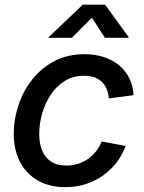

<svg xmlns="http://www.w3.org/2000/svg" viewBox="-20 -771 602 803"><path d="M253.9 11.7Q187 11.7 138.7 -15.9Q90.3 -43.5 64 -93.5Q37.6 -143.6 37.6 -210.4Q37.6 -273.4 57.9 -333.3Q78.1 -393.1 116.5 -440.7Q154.8 -488.3 209.5 -516.4Q264.2 -544.4 333.5 -544.4Q377.9 -544.4 414.8 -532.2Q451.7 -520 478.5 -497.6Q505.4 -475.1 521 -443.4Q536.6 -411.6 538.6 -373L435.1 -359.4Q433.6 -380.4 426.5 -397.7Q419.4 -415 406.7 -427.7Q394 -440.4 375.5 -447.3Q356.9 -454.1 331.5 -454.1Q285.6 -454.1 250.7 -432.4Q215.8 -410.6 192.1 -374.8Q168.5 -338.9 156.2 -295.7Q144 -252.4 144 -210Q144 -171.4 156 -141.8Q168 -112.3 193.1 -95.5Q218.3 -78.6 257.3 -78.6Q283.7 -78.6 306.6 -85.9Q329.6 -93.3 348.6 -106.7Q367.7 -120.1 382.1 -138.7Q396.5 -157.2 405.3 -179.2L505.4 -160.6Q490.7 -121.1 466.1 -89.6Q441.4 -58.1 408.7 -35.4Q376 -12.7 336.9 -0.5Q297.9 11.7 253.9 11.7ZM280.8 -612.8H182.6L183.6 -615.7L326.2 -751.5H419.4L518.1 -615.7L517.6 -612.8H418.9L364.3 -697.3Z"/></svg>

Font: Inter 20pt Medium
Style: Italic
Weight: 500
Italic angle: -9.3988°
Version: Version 4.001;git-66647c0bb